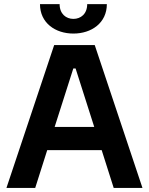

<svg xmlns="http://www.w3.org/2000/svg" viewBox="-20 -925 733 945"><path d="M11.7 0H153.3L212.4 -186H480.5L539.6 0H681.2L446.3 -703.1H246.6ZM176.8 -904.8C176.8 -811.5 252.9 -759.8 341.3 -759.8C429.7 -759.8 505.9 -811.5 505.9 -904.8H409.2C409.2 -856.4 377.4 -832 341.3 -832C305.2 -832 273.4 -856.4 273.4 -904.8ZM249 -300.3 340.8 -587.9H352.1L443.8 -300.3Z"/></svg>

Font: Wand UI Pro Bold
Style: Regular
Weight: 700
Designer: Andreas Faust
Version: Version 1.003;FEAKit 1.0